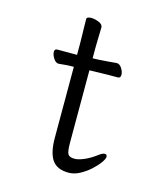

<svg xmlns="http://www.w3.org/2000/svg" viewBox="-102 -723 704 819"><g transform="rotate(15 250.0 -313.5)"><path d="M182 -424H178Q156 -424 143 -422.5Q130 -421 116 -420H115Q103 -420 93 -435.5Q83 -451 83 -464Q83 -477 95 -477H182V-528Q182 -538 181.5 -559Q181 -580 180.5 -602Q180 -624 180 -635Q180 -640 186 -642.5Q192 -645 200 -645Q216 -645 234 -637.5Q252 -630 252 -617Q252 -609 251.5 -592.5Q251 -576 250.5 -558Q250 -540 250 -528V-480L278 -481Q296 -482 320 -484Q344 -486 354 -487H355Q368 -487 377.5 -472Q387 -457 387 -444Q387 -429 375 -429Q365 -429 337 -429Q309 -429 289 -428L250 -427V-108Q250 -68 257 -57Q264 -46 286 -46Q303 -46 328.5 -57Q354 -68 379 -87Q396 -100 406 -100Q416 -100 416 -89Q416 -80 403.5 -62.5Q391 -45 370.5 -26.5Q350 -8 325.5 5Q301 18 277 18Q225 18 203.5 -14Q182 -46 182 -110Z"/></g></svg>

Font: Moon Stars Kai HW
Style: Regular
Weight: 400
Designer: GuiWonder
Version: Version 1.101